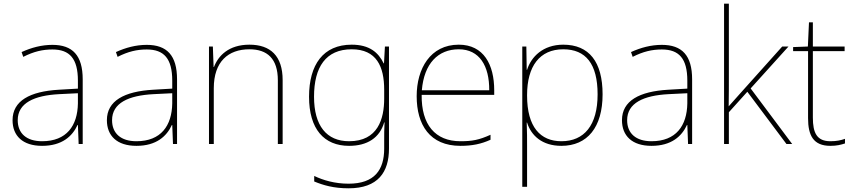

<svg xmlns="http://www.w3.org/2000/svg" viewBox="-20 -780 4625 1040"><path d="M264 -537C205 -537 150 -522 97 -498L106 -472C163 -501 211 -512 264 -512C357 -512 402 -463 402 -343V-300L299 -294C142 -285 48 -234 48 -129C48 -45 102 10 208 10C316 10 372 -42 400 -103H402L406 0H428V-350C428 -480 373 -537 264 -537ZM301 -270 402 -275V-220C400 -99 341 -15 208 -15C123 -15 76 -58 76 -129C76 -222 165 -263 301 -270Z M775 -537C716 -537 661 -522 608 -498L617 -472C674 -501 722 -512 775 -512C868 -512 913 -463 913 -343V-300L810 -294C653 -285 559 -234 559 -129C559 -45 613 10 719 10C827 10 883 -42 911 -103H913L917 0H939V-350C939 -480 884 -537 775 -537ZM812 -270 913 -275V-220C911 -99 852 -15 719 -15C634 -15 587 -58 587 -129C587 -222 676 -263 812 -270Z M1331 -538C1219 -538 1162 -478 1139 -417H1137L1133 -528H1112V0H1138V-302C1138 -446 1216 -513 1331 -513C1428 -513 1485 -462 1485 -345V0H1511V-346C1511 -477 1445 -538 1331 -538Z M1885 -538C1731 -538 1654 -430 1654 -256C1654 -81 1735 10 1871 10C1970 10 2037 -34 2061 -117H2063C2061 -78 2061 -56 2061 -17V25C2061 140 2009 215 1868 215C1793 215 1730 196 1682 173V203C1730 223 1787 240 1868 240C2028 240 2087 152 2087 25V-528H2065L2060 -437H2058C2030 -495 1982 -538 1885 -538ZM1885 -513C2020 -513 2061 -419 2061 -294V-246C2061 -136 2027 -15 1871 -15C1749 -15 1681 -99 1681 -256C1681 -417 1745 -513 1885 -513Z M2465 -538C2311 -538 2237 -408 2237 -259C2237 -104 2308 10 2474 10C2538 10 2586 0 2637 -23V-50C2575 -22 2538 -15 2474 -15C2337 -15 2262 -105 2264 -266H2657V-291C2657 -430 2600 -538 2465 -538ZM2465 -513C2577 -513 2631 -423 2630 -291H2265C2277 -436 2353 -513 2465 -513Z M3031 -538C2921 -538 2857 -472 2835 -402H2833L2831 -528H2809V232H2835V15C2835 -27 2835 -71 2833 -116H2835C2857 -46 2916 10 3021 10C3162 10 3244 -91 3244 -269C3244 -445 3171 -538 3031 -538ZM3031 -513C3153 -513 3217 -434 3217 -269C3217 -101 3144 -15 3021 -15C2907 -15 2835 -92 2835 -262V-265C2835 -421 2903 -513 3031 -513Z M3565 -537C3506 -537 3451 -522 3398 -498L3407 -472C3464 -501 3512 -512 3565 -512C3658 -512 3703 -463 3703 -343V-300L3600 -294C3443 -285 3349 -234 3349 -129C3349 -45 3403 10 3509 10C3617 10 3673 -42 3701 -103H3703L3707 0H3729V-350C3729 -480 3674 -537 3565 -537ZM3602 -270 3703 -275V-220C3701 -99 3642 -15 3509 -15C3424 -15 3377 -58 3377 -129C3377 -222 3466 -263 3602 -270Z M3928 -385V-760H3902V0H3928V-172L4028 -283L4240 0H4271L4046 -301L4251 -528H4217L3984 -268C3962 -244 3949 -229 3927 -204C3928 -267 3928 -321 3928 -385Z M4478 -15C4404 -15 4383 -61 4383 -143V-503H4555V-528H4383V-659H4362L4356 -528L4276 -525V-503H4357V-140C4357 -47 4385 10 4478 10C4513 10 4535 4 4557 -3V-28C4535 -20 4511 -15 4478 -15Z"/></svg>

Font: Noto Sans Arabic Thin
Style: Regular
Weight: 100
Designer: Monotype Design Team, Nadine Chahine, Nizar Qandah and Khaled Hosny
Foundry: Monotype Imaging Inc.
Version: Version 2.012